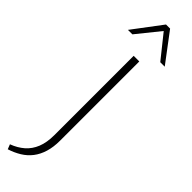

<svg xmlns="http://www.w3.org/2000/svg" viewBox="-374 -885 1062 1062"><g transform="rotate(45 157.5 -353.5)"><path d="M147 -38V-658H191V-38Q191 12 179 51.5Q167 91 144.5 120Q122 149 90 168.5Q58 188 20 200L9 172Q52 156 83 129Q114 102 130.5 61Q147 20 147 -38ZM276 -737 160 -882 151 -907H183L311 -737ZM23 -737 151 -907H183L175 -882L58 -737Z"/></g></svg>

Font: Ysabeau ExtraLight
Style: Regular
Weight: 250
Designer: Christian Thalmann (Catharsis Fonts)
Version: Version 2.002